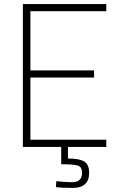

<svg xmlns="http://www.w3.org/2000/svg" viewBox="-20 -720 592 941"><path d="M501 0H92V-700H501V-665H129V-375H441V-340H129V-35H501ZM336 201Q284 201 254 197L256 168Q306 173 334 173Q382 173 382 127Q382 98 361.5 91.5Q341 85 280 85V-1H313V57Q370 57 393.5 72Q417 87 417 127Q417 201 336 201Z"/></svg>

Font: Storia Sans Thin
Style: Regular
Weight: 100
Designer: Accademia di Belle Arti di Urbino and others
Foundry: Accademia di Belle Arti di Urbino and others.
Version: Version 60.001;May 25, 2020;FontCreator 12.0.0.2522 64-bit